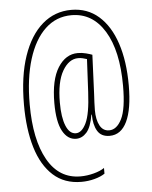

<svg xmlns="http://www.w3.org/2000/svg" viewBox="-56 -815 715 903"><g transform="rotate(-5 301.5 -364.0)"><path d="M553 -392Q553 -280 525 -221.5Q497 -163 443 -163Q403 -163 385.5 -192.5Q368 -222 368 -270H366Q356 -211 334.5 -187Q313 -163 285 -163Q245 -163 221 -206.5Q197 -250 197 -339Q197 -449 233.5 -506.5Q270 -564 327 -564Q347 -564 366 -559Q385 -554 395 -550L387 -364Q386 -349 385 -326.5Q384 -304 384 -290Q384 -244 399 -216.5Q414 -189 443 -189Q479 -189 502.5 -236Q526 -283 526 -392Q526 -558 469 -651Q412 -744 313 -744Q241 -744 189 -695Q137 -646 109 -556Q81 -466 81 -343Q81 -176 135 -80.5Q189 15 290 15Q321 15 353 6.5Q385 -2 403 -15V12Q384 25 354 33Q324 41 292 41Q212 41 159 -7Q106 -55 80 -141.5Q54 -228 54 -344Q54 -478 86.5 -573Q119 -668 177.5 -718.5Q236 -769 314 -769Q390 -769 443.5 -722Q497 -675 525 -590.5Q553 -506 553 -392ZM223 -339Q223 -269 239.5 -229Q256 -189 286 -189Q314 -189 334.5 -231.5Q355 -274 360 -376L368 -532Q359 -535 348.5 -537.5Q338 -540 327 -540Q283 -540 253 -488.5Q223 -437 223 -339Z"/></g></svg>

Font: Noto Sans Tamil UI ExtraCondensed Thin
Style: Regular
Weight: 100
Width: 2
Designer: Jelle Bosma - Monotype Design Team
Foundry: Monotype Imaging Inc.
Version: Version 2.004; ttfautohint (v1.8.4.7-5d5b)